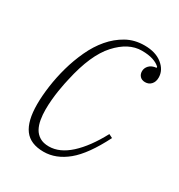

<svg xmlns="http://www.w3.org/2000/svg" viewBox="-133 -612 669 716"><g transform="rotate(30 201.0 -254.0)"><path d="M156 12Q99 12 73 -23Q47 -58 47 -130Q47 -166 53 -209Q59 -252 71 -295Q83 -338 102 -379Q121 -420 147.5 -451Q174 -482 208 -501Q242 -520 285 -520Q333 -520 361.5 -497Q390 -474 390 -442Q390 -424 380 -413Q370 -402 354 -402Q340 -402 332 -410.5Q324 -419 324 -432Q324 -446 334.5 -457Q345 -468 365 -470V-474Q354 -485 334.5 -491.5Q315 -498 286 -498Q229 -498 178.5 -442.5Q128 -387 102 -268Q100 -260 97 -245.5Q94 -231 91 -212Q88 -193 86 -171.5Q84 -150 84 -128Q84 -106 87.5 -85.5Q91 -65 99.5 -49.5Q108 -34 123.5 -24.5Q139 -15 163 -15Q209 -15 253 -55Q297 -95 336 -168L352 -160Q305 -67 257 -27.5Q209 12 156 12Z"/></g></svg>

Font: IBM Plex Serif ExtraLight
Style: Italic
Weight: 200
Italic angle: -14°
Designer: Mike Abbink, Paul van der Laan, Pieter van Rosmalen
Foundry: Bold Monday
Version: Version 2.5